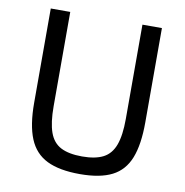

<svg xmlns="http://www.w3.org/2000/svg" viewBox="-79 -766 824 854"><g transform="rotate(10 333.0 -338.5)"><path d="M584 -690V-264Q584 -164 560 -103Q536 -42 482 -14.5Q428 13 337 13Q244 13 188 -14.5Q132 -42 107 -103Q82 -164 82 -264V-690H170V-264Q170 -190 185.5 -146.5Q201 -103 237 -84.5Q273 -66 333 -66Q393 -66 428.5 -84.5Q464 -103 480 -146.5Q496 -190 496 -264V-690Z"/></g></svg>

Font: Exo 2
Style: Regular
Weight: 400
Designer: Natanael Gama
Foundry: Natanael Gama
Version: Version 2.010